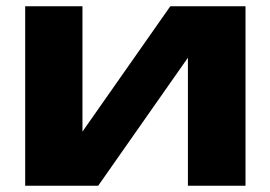

<svg xmlns="http://www.w3.org/2000/svg" viewBox="-20 -590 859 610"><path d="M60 0V-570H242V-100L200 -112L521 -570H760V0H577V-481L620 -468L292 0Z"/></svg>

Font: Unbounded SemiBold
Style: Regular
Weight: 600
Designer: Luke Prowse, Jean-Baptiste Morizot, Fátima Lázaro, Florian Runge
Foundry: NaN
Version: Version 1.700